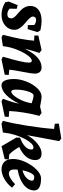

<svg xmlns="http://www.w3.org/2000/svg" viewBox="828 -1641 828 2530"><g transform="rotate(90 1242.0 -376.0)"><path d="M251 -510Q298 -510 358 -498L378 -494L400 -455L361 -326L308 -329L306 -414Q276 -438 237 -438Q218 -438 206.5 -426Q195 -414 195 -394.5Q195 -375 222.5 -346.5Q250 -318 282.5 -292.5Q315 -267 342.5 -229Q370 -191 370 -153Q370 -78 313 -30Q256 18 172 18Q88 18 7 -31L-3 -76L45 -195L93 -182L91 -89Q125 -59 166 -59Q219 -59 219 -114Q219 -144 161 -192Q137 -212 113 -235Q55 -291 55 -360.5Q55 -430 107 -470Q159 -510 251 -510Z M866 -510Q904 -510 925.5 -486.5Q947 -463 947 -421.5Q947 -380 923.5 -260.5Q900 -141 895 -84L965 -77L961 -24L760 18L724 0Q802 -264 802 -337Q802 -381 780 -381Q731 -381 671 -270Q611 -159 592 -47Q591 -41 585 0L469 18L435 0Q502 -251 513 -411L445 -415V-467L636 -510L675 -482Q638 -371 619 -286Q724 -510 866 -510Z M1098 18Q1058 18 1038 -27Q1018 -72 1018 -147Q1018 -222 1051.5 -309Q1085 -396 1139.5 -453Q1194 -510 1250 -510Q1276 -510 1325 -500.5Q1374 -491 1383 -490L1464 -510L1504 -482Q1448 -264 1440 -84L1518 -77L1514 -24L1313 18L1278 0Q1331 -137 1343 -215Q1295 -111 1231 -46.5Q1167 18 1098 18ZM1185 -111Q1220 -111 1270.5 -193.5Q1321 -276 1338 -378Q1272 -404 1233 -404Q1206 -404 1182 -331Q1158 -258 1158 -172Q1158 -111 1185 -111Z M1998 -510Q2086 -510 2086 -426Q2086 -295 1914 -215Q1962 -133 2010 -85L2078 -77L2074 -24L1904 18L1790 -177V-226Q1864 -252 1905.5 -291Q1947 -330 1947 -375Q1947 -403 1921 -403Q1870 -403 1810 -294Q1741 -167 1723 0L1607 18L1569 0Q1600 -110 1632.5 -313.5Q1665 -517 1676 -675L1608 -684L1605 -737L1803 -770L1837 -742Q1826 -680 1797.5 -533.5Q1769 -387 1758 -319Q1802 -401 1870.5 -455.5Q1939 -510 1998 -510Z M2325 -503Q2486 -503 2486 -414Q2486 -334 2413 -275Q2340 -216 2212 -194Q2210 -179 2210 -151Q2210 -79 2264 -79Q2293 -79 2333 -104Q2373 -129 2404 -161L2450 -121Q2406 -61 2338 -21.5Q2270 18 2208.5 18Q2147 18 2109.5 -19.5Q2072 -57 2072 -135Q2072 -213 2113 -300Q2154 -387 2214 -445Q2274 -503 2325 -503ZM2305 -413Q2281 -413 2257.5 -368.5Q2234 -324 2221 -258Q2284 -274 2321 -310.5Q2358 -347 2358 -385Q2358 -413 2305 -413Z"/></g></svg>

Font: Andada
Style: Bold Italic
Weight: 700
Italic angle: -8.29999°
Designer: Carolina Giovagnoli
Foundry: Carolina Giovagnoli
Version: Version 1.003